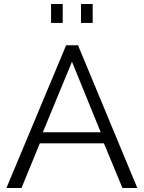

<svg xmlns="http://www.w3.org/2000/svg" viewBox="-20 -935 716 955"><path d="M234 -821V-915H292V-821ZM383 -821V-915H441V-821ZM309 -710H368L663 0H589L497 -222H178L87 0H12ZM481 -277 338 -628 193 -277Z"/></svg>

Font: Raleway-v4020
Style: Regular
Weight: 400
Designer: Matt McInerney, Pablo Impallari, Rodrigo Fuenzalida
Foundry: Matt McInerney, Pablo Impallari, Rodrigo Fuenzalida
Version: Version 4.020;PS 004.020;hotconv 1.0.88;makeotf.lib2.5.64775